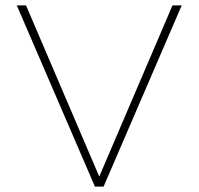

<svg xmlns="http://www.w3.org/2000/svg" viewBox="-20 -688 732 708"><path d="M330 0 42 -668H76L346 -37L616 -668H650L362 0Z"/></svg>

Font: Gantari Thin
Style: Regular
Weight: 250
Designer: Anugrah Pasau
Foundry: Lafontype
Version: Version 1.000